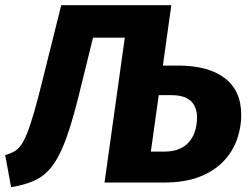

<svg xmlns="http://www.w3.org/2000/svg" viewBox="-46 -714 979 751"><path d="M193.5 -693.6H624.1L442.4 -566.7H317.8L280.4 -414.4Q256.1 -312.4 235.1 -240.8Q214.1 -169.2 192.1 -122.1Q170.2 -75 143.6 -47Q117.1 -19.1 81.4 -4.4Q45.8 10.2 -2.6 17.9L-25.7 -107.3Q-6.3 -113 8.2 -120.7Q22.7 -128.4 35.1 -144.9Q47.4 -161.5 60 -192.6Q72.5 -223.7 87.5 -275.8Q102.6 -327.9 122.3 -408.1ZM459.9 -693.6H624.1L544 -120.9H594.8Q634.1 -120.9 659.6 -133.3Q685 -145.6 699.1 -165.7Q713.3 -185.8 719 -209.1Q724.7 -232.5 724.7 -253.4Q724.7 -296.6 700.1 -319.2Q675.4 -341.8 624.7 -341.8H559.5L575.4 -457.5H651.8Q768.3 -457.5 832.9 -408.6Q897.6 -359.8 897.6 -263.8Q897.6 -217.2 881.6 -170.3Q865.6 -123.4 829.8 -84.8Q794 -46.2 736 -23.1Q678.1 0 594.7 0H362.9Z"/></svg>

Font: Fira Sans Variable
Style: Italic
Weight: 397
Italic angle: -8°
Designer: Carrois Corporate & Edenspiekermann AG
Foundry: Carrois Corporate GbR & Edenspiekermann AG
Version: Version 4.202